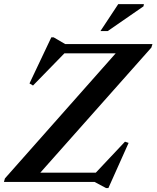

<svg xmlns="http://www.w3.org/2000/svg" viewBox="-38 -904 778 954"><path d="M719.5 -685 714 -667.5 144.5 -26 95 -46H438L583 -200L601 -194L500.5 30.5H489L432 0H-18.5L-13.5 -17.5L555 -659.5L629.5 -639H282L126 -479L108.5 -489.5L217 -718.5H228.5L286 -685ZM461 -749.5 549.5 -883.5H677L675 -872.5L497 -749.5Z"/></svg>

Font: Newsreader 36pt SemiBold
Style: Italic
Weight: 600
Italic angle: -17°
Designer: Hugues Gentile
Foundry: Production Type
Version: Version 1.003